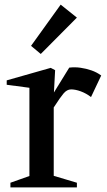

<svg xmlns="http://www.w3.org/2000/svg" viewBox="-20 -809 462 829"><path d="M25 0V-20L121 -54L107 -35V-444L122 -428L9 -443V-462L199 -516L218 -506L212 -394L205 -397L279 -517Q303 -520 327.5 -516.5Q352 -513 375 -505Q398 -497 417 -483L373 -390Q352 -406 329 -414.5Q306 -423 287 -423Q269 -423 254 -405Q239 -387 216 -351Q213 -346 208.5 -340Q204 -334 201 -327L212 -361V-35L198 -54L312 -20V0ZM156 -576 114 -611 242 -789 312 -733Z"/></svg>

Font: Wittgenstein Medium
Style: Regular
Weight: 500
Designer: Jörg Drees
Foundry: Jörg Drees
Version: Version 1.500